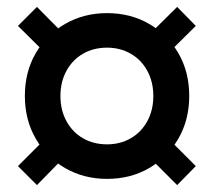

<svg xmlns="http://www.w3.org/2000/svg" viewBox="-20 -578 619 556"><path d="M32 -503 128 -408 182 -462 87 -558ZM87 -42 182 -139 128 -193 32 -97ZM451 -408 547 -503 493 -558 396 -462ZM396 -139 493 -42 547 -97 451 -193ZM52 -300Q52 -231 83.5 -176.5Q115 -122 169 -91Q223 -60 290 -60Q358 -60 411.5 -91Q465 -122 496.5 -176.5Q528 -231 528 -300Q528 -370 496.5 -424Q465 -478 411.5 -509Q358 -540 290 -540Q223 -540 169 -509Q115 -478 83.5 -424Q52 -370 52 -300ZM155 -300Q155 -341 172.5 -373Q190 -405 220.5 -422.5Q251 -440 290 -440Q328 -440 358.5 -422.5Q389 -405 406.5 -373Q424 -341 424 -300Q424 -259 406.5 -227Q389 -195 358.5 -177.5Q328 -160 290 -160Q251 -160 220.5 -177.5Q190 -195 172.5 -227Q155 -259 155 -300Z"/></svg>

Font: Jost Medium
Style: Regular
Weight: 500
Version: Version 3.710